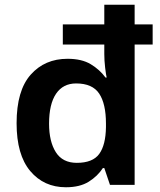

<svg xmlns="http://www.w3.org/2000/svg" viewBox="-20 -780 674 810"><path d="M258 10Q165 10 107.5 -58.5Q50 -127 50 -260Q50 -398 109.5 -465Q169 -532 265 -532Q325 -532 363 -509Q401 -486 425 -453H430Q427 -465 423.5 -495Q420 -525 420 -552V-592H245V-677H420V-760H548V-677H624V-592H548V0H444L420 -71H414Q392 -37 354.5 -13.5Q317 10 258 10ZM304 -93Q371 -93 398.5 -130.5Q426 -168 427 -244V-259Q427 -342 398.5 -385Q370 -428 301 -428Q246 -428 216.5 -384.5Q187 -341 187 -258Q187 -183 215.5 -138Q244 -93 304 -93Z"/></svg>

Font: Noto Sans Lao UI SemBd
Style: Regular
Weight: 600
Designer: Monotype Design Team
Foundry: Monotype Imaging Inc.
Version: Version 2.000; ttfautohint (v1.8.4.7-5d5b)